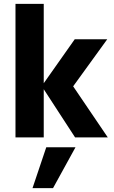

<svg xmlns="http://www.w3.org/2000/svg" viewBox="-20 -710 588 992"><path d="M254 262H148L219 51H370ZM206 0H60V-690H206V-280L366 -507H534L358 -264L537 0H368L206 -249Z"/></svg>

Font: Hind Jalandhar
Style: Bold
Weight: 700
Designer: Namrata Goyal
Foundry: Indian Type Foundry
Version: Version 0.702;PS 1.0;hotconv 1.0.81;makeotf.lib2.5.63406